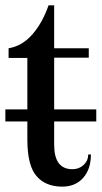

<svg xmlns="http://www.w3.org/2000/svg" viewBox="-22 -680 379 716"><path d="M80 -160V-464H10V-500Q60 -508 98 -551Q136 -594 159 -660H180V-140Q180 -49 248 -49Q273 -49 290 -65Q307 -81 307 -104H317Q317 -49 288 -16.5Q259 16 210 16Q148 16 114 -23.5Q80 -63 80 -160ZM115 -500H309V-465H115ZM-2 -272H337V-227H-2Z"/></svg>

Font: RL Madena Variable
Style: Regular
Weight: 400
Designer: I Kadek Wantara Putra
Foundry: Roughlines ID
Version: Version 1.000;Glyphs 3.1.2 (3151)